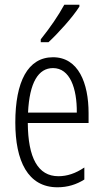

<svg xmlns="http://www.w3.org/2000/svg" viewBox="-20 -836 439 815"><path d="M317 -808V-816H253C226 -767 195 -722 153 -669V-657H186C226 -694 288 -762 317 -808ZM205 -593C98 -593 45 -489 45 -316C45 -153 98 -41 224 -41C267 -41 305 -53 338 -74V-125C301 -100 265 -88 228 -88C141 -88 99 -166 98 -314H356V-356C356 -483 313 -593 205 -593ZM205 -547C277 -547 307 -461 306 -358H99C105 -486 143 -547 205 -547Z"/></svg>

Font: Noto Sans Tamil UI ExtraCondensed Light
Style: Regular
Weight: 300
Width: 2
Designer: Jelle Bosma - Monotype Design Team
Foundry: Monotype Imaging Inc.
Version: Version 2.004